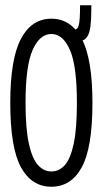

<svg xmlns="http://www.w3.org/2000/svg" viewBox="-20 -698 390 729"><path d="M175 11Q100 11 59.5 -63Q19 -137 19 -308Q19 -474 59.5 -550.5Q100 -627 175 -627Q250 -627 290.5 -550.5Q331 -474 331 -308Q331 -137 290.5 -63Q250 11 175 11ZM175 -47Q205 -47 226.5 -71.5Q248 -96 260 -153Q272 -210 272 -308Q272 -448 245.5 -508.5Q219 -569 175 -569Q131 -569 104 -508.5Q77 -448 77 -308Q77 -210 89.5 -153Q102 -96 124 -71.5Q146 -47 175 -47ZM265 -539 258 -584Q274 -584 279 -602Q284 -620 284 -678H327Q327 -626 323 -595.5Q319 -565 305.5 -552Q292 -539 265 -539Z"/></svg>

Font: Inconsolata ExtraCondensed
Style: Regular
Weight: 400
Width: 2
Monospace: yes
Designer: Raph Levien, Cyreal, Brenton Simpson
Foundry: Raph Levien, Cyreal, Google
Version: Version 3.000; ttfautohint (v1.8.2.53-6de2)